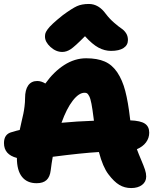

<svg xmlns="http://www.w3.org/2000/svg" viewBox="-20 -954 820 965"><path d="M293 -692.9Q261.2 -692.9 233.6 -718Q206.1 -743.2 206.1 -770Q206.1 -779.8 208.3 -786.9Q210.4 -793.9 219 -806.2Q227.5 -818.4 246.1 -835.7Q264.6 -853 295.9 -877.9Q341.8 -911.6 366.5 -922.9Q391.1 -934.1 426.8 -934.1Q476.1 -934.1 512.2 -883.8Q531.2 -858.9 554 -839.4Q576.7 -819.8 590.3 -810.8Q604 -801.8 613.5 -787.4Q623 -772.9 623 -752.9Q623 -727.1 600.8 -712.6Q578.6 -698.2 538.1 -698.2Q505.9 -698.2 475.1 -714.6Q444.3 -731 407.2 -772Q355.5 -719.7 334.7 -706.3Q314 -692.9 293 -692.9ZM639.2 -8.8Q606.4 -8.8 579.8 -24.7Q553.2 -40.5 524.9 -78.1Q496.6 -115.2 477.1 -189.9Q392.6 -185.1 245.1 -166Q239.3 -134.3 234.9 -98.1Q231 -64.9 213.9 -49.1Q196.8 -33.2 164.1 -33.2Q116.2 -33.2 90.6 -65.2Q64.9 -97.2 64.9 -160.2Q0 -176.8 0 -234.9Q0 -280.3 39.1 -290Q66.4 -298.3 79.1 -300.8Q82 -315.4 88.1 -341.6Q94.2 -367.7 97.4 -382.6Q100.6 -397.5 103.3 -419.2Q106 -440.9 106 -460.9Q106 -502.4 121.8 -524.7Q137.7 -546.9 167 -546.9Q187.5 -546.9 208 -534.2Q250 -593.3 302.7 -627.2Q355.5 -661.1 413.1 -661.1Q468.8 -661.1 506.3 -644.8Q543.9 -628.4 569.6 -590.1Q595.2 -551.8 609.6 -496.8Q624 -441.9 633.8 -356.9Q633.8 -355.5 634.3 -353Q634.8 -350.6 634.8 -349.1Q686.5 -347.2 708.3 -332.5Q730 -317.9 730 -287.1Q730 -260.3 713.9 -238.5Q697.8 -216.8 668 -204.1Q676.3 -181.2 689.5 -150.4Q702.6 -119.6 708.7 -101.3Q714.8 -83 714.8 -66.9Q714.8 -40.5 694.1 -24.7Q673.3 -8.8 639.2 -8.8ZM404.8 -487.8Q376.5 -487.8 345.7 -448.2Q314.9 -408.7 289.1 -336.9Q364.7 -344.2 452.1 -347.2Q451.7 -349.6 451.2 -354.5Q450.7 -359.4 450.2 -361.8Q444.8 -405.8 439.7 -432.4Q434.6 -459 428.5 -470.5Q422.4 -481.9 417.7 -484.9Q413.1 -487.8 404.8 -487.8Z"/></svg>

Font: Shantell Sans Irregular Bouncy
Style: Regular
Weight: 800
Designer: Stephen Nixon, Anya Danilova, Shantell Martin
Foundry: Arrow Type
Version: Version 1.006;[9816181b4]